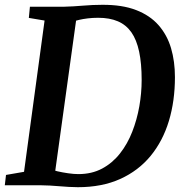

<svg xmlns="http://www.w3.org/2000/svg" viewBox="-27 -771 764 799"><path d="M97.5 -743H239Q278 -744 318.5 -747.5Q359 -751 398.5 -751Q481.5 -751.5 539.2 -729.2Q597 -707 632.8 -666.2Q668.5 -625.5 684.8 -570.5Q701 -515.5 701 -450Q701 -351 675.8 -267.5Q650.5 -184 599.8 -122.2Q549 -60.5 473.2 -26.2Q397.5 8 297 8Q279 8 259.5 6.8Q240 5.5 220 4Q200 2.5 180.8 1.2Q161.5 0 143 0H-7L-2 -43L73 -56L158.5 -685.5L93 -696.5ZM198 -24.5 184.5 -67Q191.5 -63 211.8 -58.2Q232 -53.5 256.2 -50Q280.5 -46.5 299 -46.5Q355 -46.5 398 -69.5Q441 -92.5 472.2 -132.2Q503.5 -172 523.2 -222.5Q543 -273 552.8 -328.5Q562.5 -384 562.5 -438Q562.5 -507 552 -556.2Q541.5 -605.5 519.8 -636.5Q498 -667.5 463.8 -682.2Q429.5 -697 381.5 -697Q358.5 -697 338.2 -694.5Q318 -692 303 -688.5Q288 -685 278.5 -681.5L293.5 -713.5Z"/></svg>

Font: Merriweather 24pt SemiBold
Style: Italic
Weight: 600
Italic angle: -7.8°
Version: Version 2.101